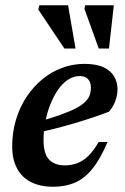

<svg xmlns="http://www.w3.org/2000/svg" viewBox="-20 -700 476 732"><path d="M284 -410Q260 -410 239 -396Q218 -382 201 -357.5Q184 -333 171.8 -301.8Q159.5 -270.5 152.8 -235.8Q146 -201 146 -167Q146 -113.5 167.2 -91.5Q188.5 -69.5 226.5 -69.5Q252.5 -69.5 274.5 -77.8Q296.5 -86 316.5 -105.2Q336.5 -124.5 356 -158.5H390Q362 -92.5 331.2 -55.2Q300.5 -18 264.2 -3Q228 12 182.5 12Q133 12 98 -6Q63 -24 44.8 -58.2Q26.5 -92.5 26.5 -141.5Q26.5 -195.5 40.8 -243.2Q55 -291 80.8 -330Q106.5 -369 141 -397.5Q175.5 -426 216.5 -441.2Q257.5 -456.5 302 -456.5Q347 -456.5 374.8 -443.5Q402.5 -430.5 415.2 -408.5Q428 -386.5 428 -359.5Q428 -336.5 419 -313.2Q410 -290 395 -274Q363.5 -262 329.8 -250.8Q296 -239.5 261 -229.2Q226 -219 190.8 -210Q155.5 -201 121 -193L123 -235Q175 -249.5 211 -262.5Q247 -275.5 269.8 -287.5Q292.5 -299.5 304.8 -311.8Q317 -324 321.8 -337Q326.5 -350 326.5 -365.5Q326.5 -379.5 321.8 -389.2Q317 -399 307.8 -404.5Q298.5 -410 284 -410ZM268 -515H225.5L126 -663.5L130 -680H239.5ZM395.5 -515H356.5L302 -666L304.5 -680H414Z"/></svg>

Font: Newsreader 16pt 16pt SemiBold
Style: Italic
Weight: 600
Italic angle: -17°
Version: Version 1.003